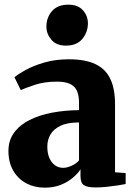

<svg xmlns="http://www.w3.org/2000/svg" viewBox="-20 -812 587 842"><path d="M176 11Q131 11 95 -8.2Q59 -27.5 38 -63.8Q17 -100 17 -150Q17 -196.5 41.8 -230.2Q66.5 -264 109.8 -285.8Q153 -307.5 208.8 -318Q264.5 -328.5 326.5 -329V-362Q326.5 -392.5 317.8 -412.8Q309 -433 288 -443.5Q267 -454 229.5 -454Q175.5 -454 134.5 -440.5Q93.5 -427 71 -417L43.5 -473Q58 -486 91.2 -504.5Q124.5 -523 173.2 -537.5Q222 -552 282 -552Q354 -552 398.5 -530.8Q443 -509.5 463.8 -466Q484.5 -422.5 484.5 -355.5V-56.5L531 -53V-5Q519.5 -2.5 497.2 1Q475 4.5 449 7.2Q423 10 400 10Q363 10 348 0.2Q333 -9.5 333 -40.5V-69.5Q322 -52 300 -33Q278 -14 246.8 -1.5Q215.5 11 176 11ZM257 -76Q273.5 -76 293.8 -85Q314 -94 326.5 -108.5V-275Q275.5 -275 245 -260.2Q214.5 -245.5 201 -221.8Q187.5 -198 187.5 -169Q187.5 -140.5 196.2 -119.8Q205 -99 220.8 -87.5Q236.5 -76 257 -76ZM268.5 -612Q227 -612 205.2 -637.8Q183.5 -663.5 183.5 -695Q183.5 -735 208 -763.2Q232.5 -791.5 279.5 -791.5H280.5Q322 -791.5 343.8 -766.8Q365.5 -742 365.5 -710Q365.5 -670.5 341 -641.2Q316.5 -612 269.5 -612Z"/></svg>

Font: Merriweather 60pt Black
Style: Regular
Weight: 900
Version: Version 2.100